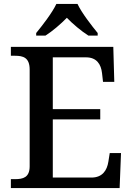

<svg xmlns="http://www.w3.org/2000/svg" viewBox="-20 -951 671 971"><path d="M163 -784V-771H210C245 -793 288 -830 318 -861C348 -830 392 -793 427 -771H474V-784C443 -822 393 -886 372 -931H265C244 -886 194 -822 163 -784ZM35 0H585L592 -177H535L528 -133C521 -89 498 -53 442 -53H247V-347H487V-399H247V-661H415C469 -661 491 -626 496 -581L501 -537H558L553 -714H35V-669H56C97 -669 130 -660 130 -599V-110C130 -53 96 -45 56 -45H35Z"/></svg>

Font: Noto Serif Medium
Style: Regular
Weight: 500
Designer: Monotype Design Team
Foundry: Monotype Imaging Inc.
Version: Version 2.013